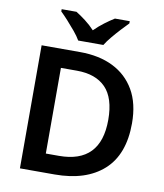

<svg xmlns="http://www.w3.org/2000/svg" viewBox="-99 -1017 935 1097"><g transform="rotate(10 368.5 -468.5)"><path d="M678 -364Q678 -183 576.5 -91.5Q475 0 293 0H92V-714H315Q426 -714 507 -674Q588 -634 633 -556.5Q678 -479 678 -364ZM541 -360Q541 -487 483 -546.5Q425 -606 316 -606H223V-109H299Q541 -109 541 -360ZM293 -777Q280 -800 257.5 -827Q235 -854 211.5 -880Q188 -906 169 -924V-937H255Q281 -921 310.5 -898.5Q340 -876 365 -849Q392 -876 422 -898.5Q452 -921 478 -937H564V-924Q546 -906 522 -880Q498 -854 475.5 -827Q453 -800 439 -777Z"/></g></svg>

Font: Noto Sans Nag Mundari SemiBold
Style: Regular
Weight: 600
Version: Version 1.000